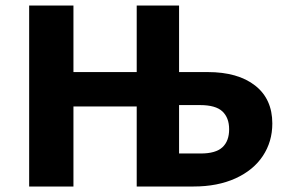

<svg xmlns="http://www.w3.org/2000/svg" viewBox="-20 -678 1045 698"><path d="M970 -229Q970 -163 935.5 -111Q901 -59 836 -29.5Q771 0 684 0H477V-291H247V0H86V-658H247V-416H477V-658H631V-416H735Q845 -416 907.5 -367Q970 -318 970 -229ZM813 -208Q813 -250 788.5 -273Q764 -296 707 -296H631V-120H710Q764 -120 788.5 -142.5Q813 -165 813 -208Z"/></svg>

Font: Ysabeau Ultrabold
Style: Regular
Weight: 800
Designer: Christian Thalmann (Catharsis Fonts)
Version: Version 0.003